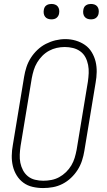

<svg xmlns="http://www.w3.org/2000/svg" viewBox="-20 -944 540 972"><path d="M198 8Q171 8 145 2Q119 -4 98.5 -19Q78 -34 64.5 -56Q51 -78 45 -103.5Q39 -129 39.5 -156Q40 -183 45 -210L102 -555Q106 -580 114 -604.5Q122 -629 136 -651Q150 -673 169.5 -691.5Q189 -710 212.5 -722Q236 -734 261 -740Q286 -746 311 -746Q338 -746 363.5 -738.5Q389 -731 410 -716.5Q431 -702 444.5 -679.5Q458 -657 464 -632Q470 -607 469.5 -579.5Q469 -552 464 -525L407 -180Q403 -155 395 -130.5Q387 -106 373 -84Q359 -62 339.5 -43.5Q320 -25 296.5 -13Q273 -1 248 3.5Q223 8 198 8ZM199 -29Q220 -29 240.5 -33Q261 -37 279.5 -47Q298 -57 314 -72.5Q330 -88 341 -106.5Q352 -125 358 -145Q364 -165 368 -186L425 -531Q428 -552 429 -573.5Q430 -595 426 -615.5Q422 -636 412.5 -654Q403 -672 386.5 -684Q370 -696 349.5 -701Q329 -706 308 -706Q287 -706 267 -701.5Q247 -697 228.5 -687Q210 -677 194.5 -661.5Q179 -646 168 -627.5Q157 -609 151 -589.5Q145 -570 141 -549L84 -204Q81 -183 80 -161.5Q79 -140 83 -120Q87 -100 96.5 -82Q106 -64 121.5 -51.5Q137 -39 157.5 -34Q178 -29 199 -29ZM440 -846Q431 -846 422.5 -849Q414 -852 408.5 -859Q403 -866 401.5 -875.5Q400 -885 402 -895Q403 -901 406 -907Q409 -913 415 -917Q421 -921 427.5 -922.5Q434 -924 440 -924Q450 -924 458.5 -921Q467 -918 472.5 -911Q478 -904 479.5 -894.5Q481 -885 479 -875Q478 -869 474.5 -863Q471 -857 465.5 -853Q460 -849 453.5 -847.5Q447 -846 440 -846ZM240 -846Q231 -846 222.5 -849Q214 -852 208.5 -859Q203 -866 201.5 -875.5Q200 -885 202 -895Q203 -901 206 -907Q209 -913 215 -917Q221 -921 227.5 -922.5Q234 -924 240 -924Q250 -924 258.5 -921Q267 -918 272.5 -911Q278 -904 279.5 -894.5Q281 -885 279 -875Q278 -869 274.5 -863Q271 -857 265.5 -853Q260 -849 253.5 -847.5Q247 -846 240 -846Z"/></svg>

Font: Iosevka Slab XLtObl
Style: Regular
Weight: 200
Italic angle: -9°
Monospace: yes
Designer: Belleve Invis
Foundry: Belleve Invis
Version: Version 11.1.1; ttfautohint (v1.8.3)